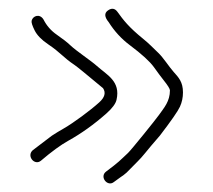

<svg xmlns="http://www.w3.org/2000/svg" viewBox="-20 -435 491 442"><path d="M90.6 -333.2C75.5 -343.4 65.2 -354 59.7 -365.1C54.2 -376.1 51.9 -383.6 52.8 -387.3C55.7 -398.9 71.7 -404.2 80.2 -390C87.3 -375.9 97.5 -364.2 111 -354.9C124.5 -345.6 134.9 -337.5 142.2 -330.5C155.8 -317.5 189.2 -295.6 203.2 -283C225.9 -262.6 258.2 -248.1 248.2 -205C246.2 -196.3 238.6 -186 225.2 -174C196.5 -148.6 167.1 -127.6 137.2 -111C119.6 -101.2 98.6 -85.8 74.2 -65C59.5 -52.9 40.7 -75.8 55.2 -89L99.2 -122.5C107.9 -128.2 117.1 -133.8 126.8 -139.3C149.8 -152.5 187.9 -180.8 208.4 -199.3C221.2 -210.8 224.1 -221.7 217.2 -232C178.6 -264.2 156.9 -281.9 152.2 -285C124.4 -303.6 120.4 -313.2 90.6 -333.2ZM230.2 -384C220.4 -395.8 219.8 -404.8 228.4 -410.9C236.9 -417 244.2 -416 250.2 -408C264.3 -388.4 276.3 -372.6 309.7 -345.5C323.7 -334.2 331.5 -325.5 344.2 -313.5C355.9 -302.5 369 -281.5 379.7 -269.5C391.2 -256.7 401.2 -246.3 401.2 -222.3C401.2 -210.5 398.9 -199.5 394.2 -189.3C389.6 -179.1 374.2 -157 348.2 -123C332.6 -105 321.2 -91.5 314 -82.5C301.4 -66.7 292.4 -59.5 280.2 -46.5C265.6 -30.9 266.5 -34.2 242.2 -16C227.5 -4 208.3 -28 224.2 -40C254.9 -63 254.9 -64.4 274.7 -82.9C282.9 -90.7 339 -160.4 345.7 -170C358.1 -187.5 371.2 -201.7 371.2 -227.1C371.2 -230.5 366.2 -238.5 356.2 -251C350.9 -257.7 343.5 -267.5 334.2 -280.6C324.8 -293.6 306.4 -310.4 278.9 -331C259.4 -345.6 243.2 -363.3 230.2 -384Z"/></svg>

Font: MewTooHand
Style: Reversed
Weight: 400
Designer: Mew Too, Robert Jablonski
Version: Version 0.77